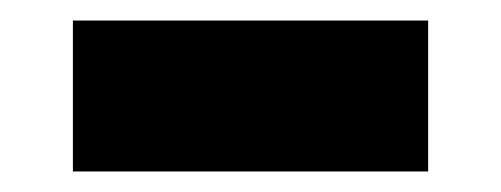

<svg xmlns="http://www.w3.org/2000/svg" viewBox="-20 -381 488 187"><path d="M51 -214V-361H397V-214Z"/></svg>

Font: Our Lexend
Style: Bold
Weight: 700
Designer: Bonnie Shaver-Troup, Thomas Jockin
Foundry: Lexend
Version: Version 1.007